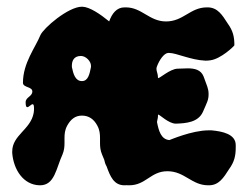

<svg xmlns="http://www.w3.org/2000/svg" viewBox="-20 -553 740 573"><path d="M221.5 -386C236.5 -386 251.5 -370 251.5 -357V-353C247.5 -333 243.5 -311 224.5 -311C204.5 -311 198.5 -333 194.5 -353V-357C194.5 -370 199.5 -386 221.5 -386ZM291 -76.4C292.2 -69.6 294.4 -63 298.3 -56.1C309 -26.2 320 0 351.5 0H352.5C354.3 0 356.1 -0.1 357.8 -0.3C359.6 -0.1 361.5 0 363.5 0H365.5C415.5 0 429.5 -42 479.5 -42C531.5 -42 551.5 0 601.5 0H603.5C633.5 0 647.5 -23 663.5 -48C679.5 -70 683.5 -88 683.5 -113V-120C683.5 -153 643.5 -161 611.5 -164H602.5C552.5 -164 486.5 -135 485.5 -135C460.5 -137 453.5 -163 448.5 -189C450.5 -202 451.5 -199 451.5 -210C451.5 -211 452.5 -211 452.5 -211C456.5 -211 483.5 -184 504.5 -184H505.5C535.5 -185 571.5 -188 585.5 -219C597.5 -247 602.5 -254 602.5 -272C602.5 -289 597.5 -297 587.5 -325C579.5 -345 560.5 -349 540.5 -349C530.5 -349 519.5 -348 509.5 -348C487.5 -347 457.5 -320 452.5 -320C452.5 -320 451.5 -320 451.5 -321C451.5 -333.2 446.9 -339.6 446.9 -347.2C446.9 -349.6 447.3 -352.1 448.5 -355C455.5 -374 469.5 -394 481.5 -395H483.5C484 -395 484.4 -395 484.9 -395C506.4 -395 548.5 -374 592.5 -372C597.5 -372 602.5 -372 607.5 -373C639.5 -377 679.5 -416 679.5 -418C679.5 -443 675.5 -461 659.5 -483C643.5 -508 629.5 -531 599.5 -531H597.5C547.5 -531 527.5 -489 475.5 -489C425.5 -489 403.5 -531 355.5 -531H351.5C328.1 -531 314.1 -512.5 305.8 -489.1C279.6 -510.6 247.5 -532.5 225.5 -533C225.2 -533 224.9 -533 224.6 -533C183.4 -533 109.4 -468.8 100.5 -448C85.5 -411 48.5 -365 48.5 -306C48.5 -291 76.5 -295 76.5 -280C76.5 -265 56.5 -263 56.5 -248C56.5 -208 81.5 -265 81.5 -230C81.5 -226 81.5 -221 80.5 -216C71.5 -166 16.5 -150 16.5 -101V-96C20.5 -47 49.5 -1 98.5 0H99.5C143.5 0 147.5 -51 166.5 -92C171.5 -104 172.5 -115 172.5 -126V-141C172.5 -153 173.5 -165 180.5 -178C190.5 -196 203.5 -208 224.5 -208C245.5 -208 260.5 -197 270.5 -178C277.5 -165 278.5 -153 278.5 -141V-126C278.5 -115 279.5 -104 284.5 -92C286.9 -86.9 289 -81.7 291 -76.4Z"/></svg>

Font: Chromatic Etruscan
Style: Regular
Weight: 400
Version: Version 000.910